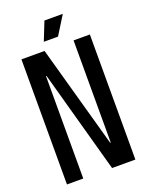

<svg xmlns="http://www.w3.org/2000/svg" viewBox="-150 -877 729 952"><g transform="rotate(-20 214.5 -401.0)"><path d="M34 0V-660H156L306 -121H309V-660H395V0H272L123 -540H120V0ZM243 -704H168L207 -802H304Z"/></g></svg>

Font: Bricolage Grotesque 96pt Condensed
Style: Regular
Weight: 400
Width: 3
Designer: Mathieu Triay
Foundry: Atelier Triay
Version: Version 1.001; ttfautohint (v1.8.4.7-5d5b);gftools[0.9.33.de